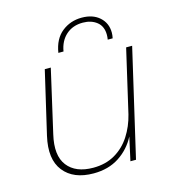

<svg xmlns="http://www.w3.org/2000/svg" viewBox="-104 -767 777 864"><g transform="rotate(-15 284.5 -335.5)"><path d="M227 10Q133 10 88 -47Q43 -104 67 -208L135 -500H163L96 -207Q74 -113 112 -64Q150 -15 232 -15Q290 -15 333.5 -40.5Q377 -66 405 -109.5Q433 -153 446 -206L514 -500H542L426 0H400L424 -109Q396 -55 346 -22.5Q296 10 227 10ZM213 -555Q223 -618 262.5 -649.5Q302 -681 355 -681Q407 -681 438 -653Q469 -625 469 -581Q469 -569 466 -555H443Q444 -561 444.5 -566.5Q445 -572 445 -577Q445 -617 419 -637.5Q393 -658 354 -658Q307 -658 276 -630.5Q245 -603 237 -555Z"/></g></svg>

Font: Work Sans ExtraLight
Style: Italic
Weight: 200
Italic angle: -13°
Designer: Wei Huang
Foundry: Wei Huang
Version: Version 2.012; ttfautohint (v1.8.3)